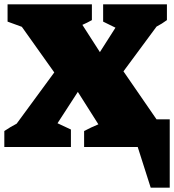

<svg xmlns="http://www.w3.org/2000/svg" viewBox="-35 -680 805 888"><path d="M-15 0V-74Q13 -93 42 -108L216 -345L66 -556L0 -580V-660H390V-587Q369 -575 346 -565L427 -439L499 -552L442 -580V-660H737V-587Q714 -570 689 -557L536 -350L689 -128H750V188H662L602 0H354V-74Q386 -91 420 -105L325 -255L231 -110L293 -81V0Z"/></svg>

Font: Piazzolla Black
Style: Regular
Weight: 900
Designer: Juan Pablo del Peral
Foundry: Huerta Tipografica
Version: Version 1.330